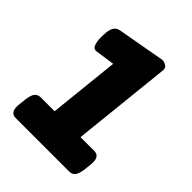

<svg xmlns="http://www.w3.org/2000/svg" viewBox="-199 -818 933 933"><g transform="rotate(45 267.5 -352.0)"><path d="M67 0Q26 0 33 -60L37 -97Q41 -129 51.5 -143Q62 -157 83 -157H178L227 -624L305 -534L117 -507Q97 -504 90 -524Q83 -544 83 -570Q83 -589 85 -608Q87 -627 96 -641.5Q105 -656 127 -660L373 -704Q385 -704 398.5 -695.5Q412 -687 410 -670L356 -157H451Q492 -157 485 -97L481 -60Q477 -29 466.5 -14.5Q456 0 435 0Z"/></g></svg>

Font: Asap Black
Style: Italic
Weight: 900
Italic angle: -6°
Designer: Pablo Cosgaya
Foundry: Omnibus-Type
Version: Version 3.001